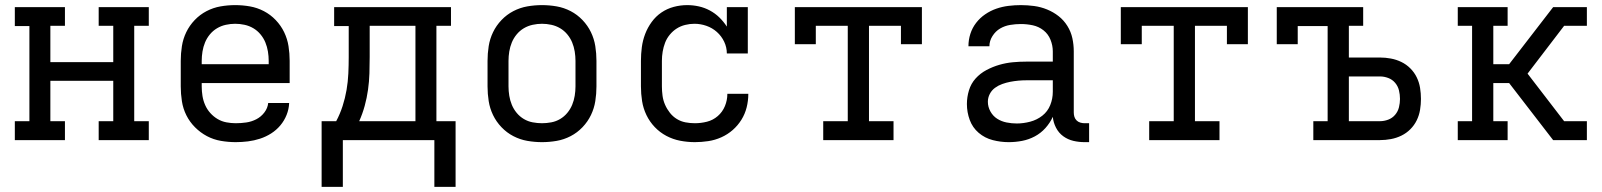

<svg xmlns="http://www.w3.org/2000/svg" viewBox="-20 -548 6265 751"><path d="M38 0V-74H95V-446H38V-520H234V-447H177V-305H423V-447H366V-520H562V-447H505V-74H562V0H366V-74H423V-232H177V-74H234V0Z M902 8Q873 8 844 3Q815 -2 789.5 -15.5Q764 -29 743 -50Q722 -71 709 -97Q696 -123 691.5 -152Q687 -181 687 -210V-310Q687 -339 691.5 -367.5Q696 -396 708.5 -422Q721 -448 741.5 -469.5Q762 -491 788 -504.5Q814 -518 842.5 -523Q871 -528 900 -528Q929 -528 957.5 -523Q986 -518 1012 -504.5Q1038 -491 1058.5 -469.5Q1079 -448 1091.5 -422Q1104 -396 1108.5 -367.5Q1113 -339 1113 -310V-223H769V-210Q769 -191 772 -172.5Q775 -154 782.5 -137Q790 -120 802.5 -106Q815 -92 831 -82.5Q847 -73 865.5 -69.5Q884 -66 902 -66Q923 -66 943.5 -69Q964 -72 982.5 -81.5Q1001 -91 1014 -108Q1027 -125 1029 -145H1111Q1110 -121 1101 -98.5Q1092 -76 1076.5 -57.5Q1061 -39 1040.5 -26Q1020 -13 997 -5.5Q974 2 950 5Q926 8 902 8ZM769 -297H1031V-310Q1031 -328 1028 -346.5Q1025 -365 1018 -382Q1011 -399 999 -413.5Q987 -428 971 -437.5Q955 -447 936.5 -451Q918 -455 900 -455Q882 -455 863.5 -451Q845 -447 829 -437.5Q813 -428 801 -413.5Q789 -399 782 -382Q775 -365 772 -346.5Q769 -328 769 -310Z M1238 183V-74H1295Q1310 -102 1320 -133Q1330 -164 1335.5 -196Q1341 -228 1342.5 -260.5Q1344 -293 1344 -325V-446H1287V-520H1744V-447H1687V-74H1762V183H1679V0H1321V183ZM1385 -74H1605V-447H1426V-325Q1426 -293 1425 -261Q1424 -229 1419.5 -197Q1415 -165 1406.5 -134Q1398 -103 1385 -74Z M2100 8Q2071 8 2042.5 3Q2014 -2 1988 -15.5Q1962 -29 1941.5 -50.5Q1921 -72 1908.5 -98Q1896 -124 1891.5 -152.5Q1887 -181 1887 -210V-310Q1887 -339 1891.5 -367.5Q1896 -396 1908.5 -422Q1921 -448 1941.5 -469.5Q1962 -491 1988 -504.5Q2014 -518 2042.5 -523Q2071 -528 2100 -528Q2129 -528 2157.5 -523Q2186 -518 2212 -504.5Q2238 -491 2258.5 -469.5Q2279 -448 2291.5 -422Q2304 -396 2308.5 -367.5Q2313 -339 2313 -310V-210Q2313 -181 2308.5 -152.5Q2304 -124 2291.5 -98Q2279 -72 2258.5 -50.5Q2238 -29 2212 -15.5Q2186 -2 2157.5 3Q2129 8 2100 8ZM2100 -66Q2118 -66 2136.5 -69.5Q2155 -73 2171 -82.5Q2187 -92 2199 -106.5Q2211 -121 2218 -138Q2225 -155 2228 -173.5Q2231 -192 2231 -210V-310Q2231 -328 2228 -346.5Q2225 -365 2218 -382Q2211 -399 2199 -413.5Q2187 -428 2171 -437.5Q2155 -447 2136.5 -451Q2118 -455 2100 -455Q2082 -455 2063.5 -451Q2045 -447 2029 -437.5Q2013 -428 2001 -413.5Q1989 -399 1982 -382Q1975 -365 1972 -346.5Q1969 -328 1969 -310V-210Q1969 -192 1972 -173.5Q1975 -155 1982 -138Q1989 -121 2001 -106.5Q2013 -92 2029 -82.5Q2045 -73 2063.5 -69.5Q2082 -66 2100 -66Z M2698 8Q2669 8 2640.5 2.5Q2612 -3 2586.5 -16.5Q2561 -30 2541 -51Q2521 -72 2508.5 -98Q2496 -124 2491.5 -152.5Q2487 -181 2487 -210V-310Q2487 -337 2490.5 -363.5Q2494 -390 2503.5 -415Q2513 -440 2529 -462Q2545 -484 2567 -499Q2589 -514 2615 -521Q2641 -528 2668 -528Q2691 -528 2713.5 -523Q2736 -518 2756.5 -507Q2777 -496 2793.5 -480Q2810 -464 2823 -444V-520H2905V-339H2823Q2823 -363 2812.5 -385Q2802 -407 2784 -423Q2766 -439 2743 -447Q2720 -455 2696 -455Q2678 -455 2660 -450.5Q2642 -446 2627 -436.5Q2612 -427 2600 -412.5Q2588 -398 2581.5 -381Q2575 -364 2572 -346Q2569 -328 2569 -310V-210Q2569 -192 2571.5 -173.5Q2574 -155 2581.5 -138Q2589 -121 2600.5 -106.5Q2612 -92 2627.5 -82.5Q2643 -73 2661 -69.5Q2679 -66 2698 -66Q2722 -66 2745.5 -72Q2769 -78 2787.5 -94Q2806 -110 2815.5 -133Q2825 -156 2825 -181H2907Q2907 -154 2900.5 -128Q2894 -102 2880 -79.5Q2866 -57 2846 -39.5Q2826 -22 2801.5 -11Q2777 0 2750.5 4Q2724 8 2698 8Z M3200 0V-74H3296V-447H3171V-375H3089V-520H3586V-375H3504V-447H3379V-74H3475V0Z M3926 8H3925Q3894 8 3863 0Q3832 -8 3808 -28.5Q3784 -49 3773 -79Q3762 -109 3762 -141Q3762 -168 3770 -194.5Q3778 -221 3796 -241Q3814 -261 3838.5 -274Q3863 -287 3889 -294.5Q3915 -302 3941.5 -304.5Q3968 -307 3996 -307H4098V-347Q4098 -370 4089 -392.5Q4080 -415 4061.5 -429.5Q4043 -444 4020 -449Q3997 -454 3973 -454Q3952 -454 3931 -450.5Q3910 -447 3892 -436.5Q3874 -426 3862 -407Q3850 -388 3850 -367H3768Q3768 -392 3775.5 -415.5Q3783 -439 3798 -458.5Q3813 -478 3833.5 -492Q3854 -506 3877 -514Q3900 -522 3924.5 -525Q3949 -528 3973 -528Q3999 -528 4025 -524.5Q4051 -521 4075.5 -511Q4100 -501 4120.5 -485Q4141 -469 4155 -446.5Q4169 -424 4174.5 -398.5Q4180 -373 4180 -347V-108Q4180 -99 4182.5 -91Q4185 -83 4191 -77Q4197 -71 4205.5 -68.5Q4214 -66 4222 -66H4240V8H4222Q4200 8 4178.5 3Q4157 -2 4139 -15Q4121 -28 4110.5 -48.5Q4100 -69 4098 -91Q4087 -67 4069 -47Q4051 -27 4027.5 -14.5Q4004 -2 3978 3Q3952 8 3926 8ZM3957 -65Q3983 -65 4009.5 -72Q4036 -79 4057 -95.5Q4078 -112 4088 -137Q4098 -162 4098 -189V-234H3996Q3979 -234 3963 -232.5Q3947 -231 3931.5 -228Q3916 -225 3900.5 -219.5Q3885 -214 3872 -204.5Q3859 -195 3851.5 -180.5Q3844 -166 3844 -150Q3844 -130 3854 -112Q3864 -94 3880.5 -83.5Q3897 -73 3917 -69Q3937 -65 3957 -65Z M4475 0V-74H4571V-447H4446V-375H4364V-520H4861V-375H4779V-447H4654V-74H4750V0Z M5117 0V-74H5173V-446H5056V-375H4974V-520H5312V-447H5256V-323H5378Q5399 -323 5420.5 -319Q5442 -315 5461.5 -305.5Q5481 -296 5496.5 -280.5Q5512 -265 5521.5 -245.5Q5531 -226 5534.5 -204.5Q5538 -183 5538 -161Q5538 -140 5534.5 -118.5Q5531 -97 5521.5 -77.5Q5512 -58 5496.5 -42.5Q5481 -27 5461.5 -17.5Q5442 -8 5420.5 -4Q5399 0 5378 0ZM5378 -74Q5394 -74 5410 -80Q5426 -86 5437 -99Q5448 -112 5452 -128.5Q5456 -145 5456 -161Q5456 -178 5452 -194.5Q5448 -211 5437 -224Q5426 -237 5410 -243Q5394 -249 5378 -249H5256V-74Z M5682 0V-74H5738V-447H5682V-520H5877V-447H5821V-297H5883L6055 -520H6187V-447H6098L5955 -260L6098 -74H6187V0H6055L5883 -223H5821V-74H5877V0Z"/></svg>

Font: Iosevka Plex Etoile
Style: Regular
Weight: 400
Designer: Belleve Invis
Foundry: Belleve Invis
Version: Version 25.1.1; ttfautohint (v1.8.4)